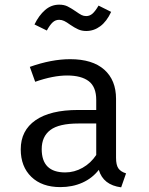

<svg xmlns="http://www.w3.org/2000/svg" viewBox="-20 -792 640 824"><path d="M521 -48 500 12Q423 2 404 -63Q376 -27 333.5 -8Q291 11 239 11Q160 11 114.5 -33Q69 -77 69 -151Q69 -232 132.5 -276Q196 -320 315 -320H393V-363Q393 -419 361 -443.5Q329 -468 268 -468Q208 -468 131 -441L108 -505Q201 -538 281 -538Q377 -538 427.5 -493Q478 -448 478 -368V-115Q478 -84 488 -69.5Q498 -55 521 -48ZM393 -127V-262H317Q233 -262 196 -234Q159 -206 159 -152Q159 -52 260 -52Q299 -52 334.5 -72Q370 -92 393 -127ZM281 -686Q266 -697 255.5 -702Q245 -707 234 -707Q218 -707 206 -696Q194 -685 181 -661L128 -687Q147 -726 173.5 -749Q200 -772 234 -772Q255 -772 270 -764.5Q285 -757 304 -744Q321 -732 330 -727.5Q339 -723 350 -723Q365 -723 377 -733.5Q389 -744 403 -768L457 -741Q438 -700 410.5 -679.5Q383 -659 350 -659Q331 -659 315.5 -666Q300 -673 281 -686Z"/></svg>

Font: Fira Mono
Style: Regular
Weight: 400
Designer: Carrois Corporate & Edenspiekermann AG
Foundry: Carrois Corporate GbR & Edenspiekermann AG
Version: Version 3.206